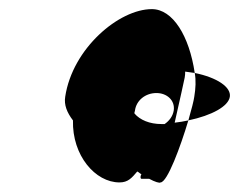

<svg xmlns="http://www.w3.org/2000/svg" viewBox="-20 -708 546 421"><path d="M123 -496C120 -478 127 -461 140 -444C138 -367 189 -308 242 -308C261 -308 269 -318 281 -332C285 -330 286 -328 290 -326C287 -321 288 -316 290 -316H307C320 -309 330 -306 332 -308C347 -308 376 -387 393 -444C384 -442 373 -440 363 -439C374 -487 384 -533 385 -538C386 -543 386 -547 386 -551C394 -550 400 -549 407 -548C395 -629 359 -688 313 -688C241 -688 139 -602 123 -496ZM276 -466C279 -488 299 -504 323 -504C346 -504 364 -488 361 -466C359 -453 351 -443 341 -436H334C308 -436 287 -445 275 -459C274 -461 276 -464 276 -466ZM407 -548C410 -532 409 -514 406 -496C405 -488 400 -468 393 -444C445 -455 481 -475 484 -496C487 -517 456 -538 407 -548Z"/></svg>

Font: Ampere
Style: SCUltCndIta
Weight: 400
Version: Version 1